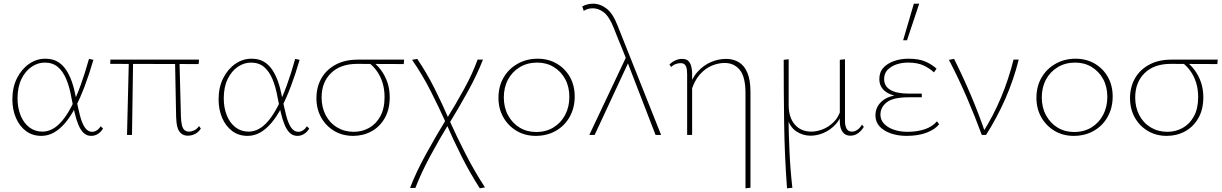

<svg xmlns="http://www.w3.org/2000/svg" viewBox="-20 -731 6619 1040"><path d="M204 5Q156 5 121 -21Q86 -47 66.5 -92Q47 -137 47 -193Q47 -258 72 -307.5Q97 -357 137.5 -385Q178 -413 225 -413Q264 -413 291 -397.5Q318 -382 337 -354Q356 -326 369 -289Q382 -252 390 -209Q402 -149 413 -106Q424 -63 440 -40Q456 -17 479 -17Q491 -17 503.5 -24.5Q516 -32 525 -47L538 -35Q528 -17 511 -6Q494 5 474 5Q450 5 433.5 -10.5Q417 -26 405.5 -53Q394 -80 385 -117.5Q376 -155 367 -201Q357 -259 339 -302Q321 -345 293 -368.5Q265 -392 222 -392Q185 -392 151 -369Q117 -346 96 -302.5Q75 -259 75 -198Q75 -147 91.5 -106Q108 -65 138.5 -41.5Q169 -18 210 -18Q238 -18 265 -32.5Q292 -47 317.5 -77.5Q343 -108 367.5 -155Q392 -202 415.5 -266Q439 -330 462 -412L486 -407Q463 -328 438.5 -263.5Q414 -199 388 -149Q362 -99 333 -65Q304 -31 272 -13Q240 5 204 5Z M668 0 678 -407H701L695 0ZM577 -385 578 -408H1058L1056 -384ZM934 -97 928 -407H952L960 -100Q961 -71 965.5 -52.5Q970 -34 980 -26Q990 -18 1004 -18Q1017 -18 1032 -25Q1047 -32 1058 -48L1068 -35Q1061 -23 1050.5 -14.5Q1040 -6 1026.5 -1Q1013 4 998 4Q977 4 962.5 -7Q948 -18 941.5 -40.5Q935 -63 934 -97Z M1321 5Q1273 5 1238 -21Q1203 -47 1183.5 -92Q1164 -137 1164 -193Q1164 -258 1189 -307.5Q1214 -357 1254.5 -385Q1295 -413 1342 -413Q1381 -413 1408 -397.5Q1435 -382 1454 -354Q1473 -326 1486 -289Q1499 -252 1507 -209Q1519 -149 1530 -106Q1541 -63 1557 -40Q1573 -17 1596 -17Q1608 -17 1620.5 -24.5Q1633 -32 1642 -47L1655 -35Q1645 -17 1628 -6Q1611 5 1591 5Q1567 5 1550.5 -10.5Q1534 -26 1522.5 -53Q1511 -80 1502 -117.5Q1493 -155 1484 -201Q1474 -259 1456 -302Q1438 -345 1410 -368.5Q1382 -392 1339 -392Q1302 -392 1268 -369Q1234 -346 1213 -302.5Q1192 -259 1192 -198Q1192 -147 1208.5 -106Q1225 -65 1255.5 -41.5Q1286 -18 1327 -18Q1355 -18 1382 -32.5Q1409 -47 1434.5 -77.5Q1460 -108 1484.5 -155Q1509 -202 1532.5 -266Q1556 -330 1579 -412L1603 -407Q1580 -328 1555.5 -263.5Q1531 -199 1505 -149Q1479 -99 1450 -65Q1421 -31 1389 -13Q1357 5 1321 5Z M1893 5Q1835 5 1790 -22Q1745 -49 1719.5 -95Q1694 -141 1694 -199Q1694 -260 1721 -307Q1748 -354 1798.5 -381Q1849 -408 1918 -408H2169L2167 -384Q2101 -384 2033 -384.5Q1965 -385 1914 -385Q1824 -385 1773 -335Q1722 -285 1722 -203Q1722 -150 1744 -107.5Q1766 -65 1806 -41Q1846 -17 1896 -17Q1941 -17 1979 -38Q2017 -59 2040 -101Q2063 -143 2063 -205Q2063 -248 2052 -283Q2041 -318 2022 -345Q2003 -372 1978 -391L1999 -397Q2023 -379 2044 -351Q2065 -323 2078 -286Q2091 -249 2091 -204Q2091 -138 2064 -91Q2037 -44 1992 -19.5Q1947 5 1893 5Z M2579 289Q2526 207 2480.5 116.5Q2435 26 2397 -62Q2358 -149 2312.5 -238.5Q2267 -328 2212 -407L2240 -412Q2291 -337 2334 -251.5Q2377 -166 2412 -84Q2454 9 2502 103Q2550 197 2607 284ZM2201 287Q2234 201 2286.5 105.5Q2339 10 2395 -82L2411 -61Q2358 26 2309.5 116Q2261 206 2230 287ZM2413 -62 2397 -83Q2448 -165 2494 -249Q2540 -333 2567 -408H2596Q2565 -328 2515.5 -238Q2466 -148 2413 -62Z M2882 5Q2824 5 2778.5 -22Q2733 -49 2706.5 -95.5Q2680 -142 2680 -201Q2680 -263 2707.5 -310.5Q2735 -358 2783.5 -385.5Q2832 -413 2892 -413Q2950 -413 2995.5 -386.5Q3041 -360 3067 -314Q3093 -268 3093 -208Q3093 -147 3066 -98.5Q3039 -50 2991 -22.5Q2943 5 2882 5ZM2884 -16Q2938 -16 2978.5 -41Q3019 -66 3041.5 -109Q3064 -152 3064 -206Q3064 -261 3041.5 -302.5Q3019 -344 2979.5 -368Q2940 -392 2890 -392Q2837 -392 2796 -367.5Q2755 -343 2732 -300.5Q2709 -258 2709 -203Q2709 -149 2732 -106.5Q2755 -64 2794.5 -40Q2834 -16 2884 -16Z M3531 0 3375 -404Q3363 -435 3351 -464.5Q3339 -494 3327 -523Q3315 -552 3304 -581Q3280 -641 3251.5 -663.5Q3223 -686 3191 -686Q3177 -686 3164.5 -682.5Q3152 -679 3142 -672L3134 -696Q3146 -703 3161 -707Q3176 -711 3192 -711Q3231 -711 3265.5 -684.5Q3300 -658 3325 -593L3561 0ZM3172 0 3374 -427 3388 -402 3201 0Z M4018 289V-227Q4018 -315 3987 -352.5Q3956 -390 3905 -390Q3871 -390 3835 -375Q3799 -360 3769.5 -326Q3740 -292 3724 -237L3708 -246Q3726 -306 3758.5 -342Q3791 -378 3831.5 -395Q3872 -412 3912 -412Q3952 -412 3982 -394Q4012 -376 4028.5 -336.5Q4045 -297 4045 -234V286ZM3702 0V-329Q3702 -339 3700.5 -353.5Q3699 -368 3691.5 -378.5Q3684 -389 3666 -389Q3654 -389 3640 -384Q3626 -379 3616 -368L3606 -381Q3619 -395 3637.5 -403.5Q3656 -412 3674 -412Q3700 -412 3711 -398.5Q3722 -385 3725.5 -366.5Q3729 -348 3729 -334V0Z M4243 289Q4230 115 4227.5 -59Q4225 -233 4225 -407L4252 -410V-162Q4252 -94 4285.5 -56Q4319 -18 4375 -18Q4403 -18 4435 -30Q4467 -42 4495 -69Q4523 -96 4536 -142L4548 -134Q4533 -85 4504 -55Q4475 -25 4440 -10.5Q4405 4 4371 4Q4328 4 4292.5 -20Q4257 -44 4243 -97L4251 -96Q4252 -7 4256.5 92Q4261 191 4272 286ZM4587 4Q4568 4 4555.5 -5Q4543 -14 4536 -31.5Q4529 -49 4529 -74V-407L4557 -410V-77Q4557 -49 4566 -33.5Q4575 -18 4595 -18Q4609 -18 4623.5 -27.5Q4638 -37 4649 -56L4659 -44Q4647 -23 4628 -9.5Q4609 4 4587 4Z M4890 5Q4845 5 4806.5 -8Q4768 -21 4745 -45.5Q4722 -70 4722 -106Q4722 -156 4763.5 -188Q4805 -220 4896 -220V-206Q4848 -206 4814 -216.5Q4780 -227 4761.5 -249Q4743 -271 4743 -302Q4743 -340 4765 -364Q4787 -388 4823 -400.5Q4859 -413 4900 -413Q4957 -413 4992.5 -397.5Q5028 -382 5053 -359L5039 -339Q5014 -362 4981.5 -377Q4949 -392 4898 -392Q4866 -392 4837 -382.5Q4808 -373 4788.5 -353.5Q4769 -334 4769 -303Q4769 -264 4803 -244Q4837 -224 4902 -224H4973V-204H4902Q4818 -204 4783.5 -177Q4749 -150 4749 -110Q4749 -82 4768.5 -61Q4788 -40 4821.5 -28.5Q4855 -17 4895 -17Q4948 -17 4989.5 -31Q5031 -45 5055 -74L5067 -58Q5045 -30 4999.5 -12.5Q4954 5 4890 5ZM4872 -513 4930 -711H4959L4893 -513Z M5298 0Q5261 -101 5217 -203Q5173 -305 5120 -407L5148 -412Q5198 -312 5240.5 -211.5Q5283 -111 5317 -11H5302Q5361 -104 5402.5 -203.5Q5444 -303 5470 -408H5498Q5471 -300 5426.5 -198Q5382 -96 5321 0Z M5796 5Q5738 5 5692.5 -22Q5647 -49 5620.5 -95.5Q5594 -142 5594 -201Q5594 -263 5621.5 -310.5Q5649 -358 5697.5 -385.5Q5746 -413 5806 -413Q5864 -413 5909.5 -386.5Q5955 -360 5981 -314Q6007 -268 6007 -208Q6007 -147 5980 -98.5Q5953 -50 5905 -22.5Q5857 5 5796 5ZM5798 -16Q5852 -16 5892.5 -41Q5933 -66 5955.5 -109Q5978 -152 5978 -206Q5978 -261 5955.5 -302.5Q5933 -344 5893.5 -368Q5854 -392 5804 -392Q5751 -392 5710 -367.5Q5669 -343 5646 -300.5Q5623 -258 5623 -203Q5623 -149 5646 -106.5Q5669 -64 5708.5 -40Q5748 -16 5798 -16Z M6300 5Q6242 5 6197 -22Q6152 -49 6126.5 -95Q6101 -141 6101 -199Q6101 -260 6128 -307Q6155 -354 6205.5 -381Q6256 -408 6325 -408H6576L6574 -384Q6508 -384 6440 -384.5Q6372 -385 6321 -385Q6231 -385 6180 -335Q6129 -285 6129 -203Q6129 -150 6151 -107.5Q6173 -65 6213 -41Q6253 -17 6303 -17Q6348 -17 6386 -38Q6424 -59 6447 -101Q6470 -143 6470 -205Q6470 -248 6459 -283Q6448 -318 6429 -345Q6410 -372 6385 -391L6406 -397Q6430 -379 6451 -351Q6472 -323 6485 -286Q6498 -249 6498 -204Q6498 -138 6471 -91Q6444 -44 6399 -19.5Q6354 5 6300 5Z"/></svg>

Font: Ysabeau Office Thin
Style: Regular
Weight: 250
Designer: Christian Thalmann (Catharsis Fonts)
Version: Version 2.001;gftools[0.9.30]; featfreeze: tnum,lnum,ss02